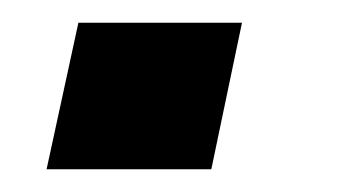

<svg xmlns="http://www.w3.org/2000/svg" viewBox="-20 -149 318 169"><path d="M21 0 49 -129H193L166 0Z"/></svg>

Font: Saira SemiExpanded SemiBold
Style: Italic
Weight: 600
Width: 6
Italic angle: -12°
Designer: Hector Gatti with collaboration of the Omnibus-Type team
Foundry: Omnibus-Type
Version: Version 1.101